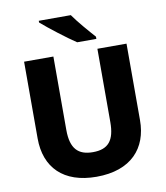

<svg xmlns="http://www.w3.org/2000/svg" viewBox="-99 -1013 954 1104"><g transform="rotate(-10 378.0 -460.5)"><path d="M390 -931H203V-921C246 -883 347 -805 399 -771H511V-784C478 -821 421 -886 390 -931ZM677 -267V-714H507V-286C507 -179 469 -133 379 -133C294 -133 250 -175 250 -285V-714H79V-266C79 -95 183 10 375 10C578 10 677 -104 677 -267Z"/></g></svg>

Font: Noto Sans Ethiopic ExtraBold
Style: Regular
Weight: 800
Designer: Monotype Design Team
Foundry: Monotype Imaging Inc.
Version: Version 2.102